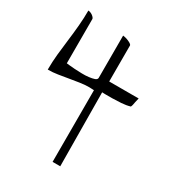

<svg xmlns="http://www.w3.org/2000/svg" viewBox="-159 -752 750 827"><g transform="rotate(30 216.0 -339.0)"><path d="M229.5 -375Q226.6 -375 217.8 -375.5Q209 -376 206.1 -376Q182.6 -376 158.2 -372.1Q133.8 -368.2 109.9 -364.3Q85.9 -360.4 62 -356.4Q38.1 -352.5 12.7 -352.5Q12.7 -391.6 16.6 -429.7Q20.5 -467.8 25.4 -506.3Q30.3 -544.9 33.7 -583.5Q37.1 -622.1 37.1 -660.2Q41 -660.2 46.9 -658.2Q52.7 -656.2 57.6 -652.8Q62.5 -649.4 66.4 -645Q70.3 -640.6 70.3 -636.7V-417Q71.3 -417 83 -415.5Q94.7 -414.1 111.3 -413.1Q127.9 -412.1 147 -411.6Q166 -411.1 182.1 -413.1Q198.2 -415 209.5 -418.9Q220.7 -422.9 220.7 -431.6V-641.6Q223.6 -641.6 231.9 -639.6Q240.2 -637.7 248 -634.3Q255.9 -630.9 261.7 -627Q267.6 -623 267.6 -619.1V-440.4H414.1Q411.1 -429.7 409.2 -419.9Q408.2 -412.1 406.2 -404.3Q404.3 -396.5 402.3 -393.6Q382.8 -387.7 358.9 -386.2Q335 -384.8 314.5 -384.3Q293.9 -383.8 279.8 -384.3Q265.6 -384.8 264.6 -384.8L267.6 -18.6H229.5Z"/></g></svg>

Font: Annie Use Your Telescope
Style: Regular
Weight: 400
Designer: Kimberly Geswein
Foundry: Kimberly Geswein
Version: Version 1.002 2001